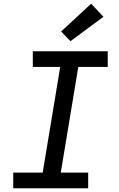

<svg xmlns="http://www.w3.org/2000/svg" viewBox="-20 -1010 640 1030"><path d="M51 0V-84H209L303 -651H156V-735H558V-651H400L306 -84H453V0ZM358 -789 308 -841 469 -990 535 -920Z"/></svg>

Font: Iosevka Curly Slab MdEx
Style: Italic
Weight: 500
Width: 7
Italic angle: -9°
Monospace: yes
Designer: Belleve Invis
Foundry: Belleve Invis
Version: Version 11.0.0; ttfautohint (v1.8.3)